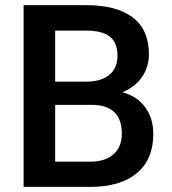

<svg xmlns="http://www.w3.org/2000/svg" viewBox="-20 -731 671 751"><path d="M72.3 0V-710.9H315.9Q436.5 -710.9 499.5 -662.6Q562.5 -614.3 562.5 -518.6Q562.5 -469.7 536.1 -430.7Q509.8 -391.6 459 -370.1Q516.6 -354.5 548.1 -311.3Q579.6 -268.1 579.6 -207.5Q579.6 -107.4 515.4 -53.7Q451.2 0 331.5 0ZM195.8 -320.8V-98.6H333Q391.1 -98.6 423.8 -127.4Q456.5 -156.2 456.5 -207.5Q456.5 -318.4 343.3 -320.8ZM195.8 -411.6H316.9Q374.5 -411.6 407 -437.7Q439.5 -463.9 439.5 -511.7Q439.5 -564.5 409.4 -587.9Q379.4 -611.3 315.9 -611.3H195.8Z"/></svg>

Font: RobotoDraft Medium
Style: Regular
Weight: 500
Version: Version 2.001152; 2014